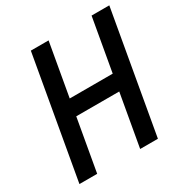

<svg xmlns="http://www.w3.org/2000/svg" viewBox="-161 -822 916 952"><g transform="rotate(-30 297.0 -346.5)"><path d="M370.6 0 423.3 -298.8H177.2L124.5 0H22.9L145 -693.4H246.6L193.4 -391.6H439.5L492.7 -693.4H594.2L472.2 0Z"/></g></svg>

Font: Cascadia Code NF
Style: Italic
Weight: 400
Italic angle: -10°
Monospace: yes
Designer: Aaron Bell
Foundry: Saja Typeworks
Version: Version 2404.023; ttfautohint (v1.8.4)